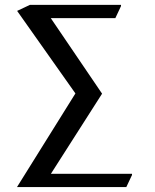

<svg xmlns="http://www.w3.org/2000/svg" viewBox="-20 -757 627 777"><path d="M48.8 0 285.2 -378.9 49.3 -712.9 101.1 -737.3H469.7V-732.4L446.8 -683.6H185.5L393.1 -377.9L186 -53.7H514.2V-48.8L491.2 0Z"/></svg>

Font: Nova Slim
Style: Book
Weight: 400
Version: Version 2.000